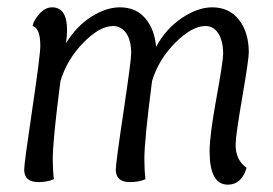

<svg xmlns="http://www.w3.org/2000/svg" viewBox="-20 -494 745 524"><path d="M395 -273Q374 -112 374 -60Q374 -30 377 -5Q359 3 335 3Q296 3 296 -31Q296 -48 317 -188.5Q338 -329 338 -348Q338 -385 324 -404Q310 -423 289 -423Q252 -423 207.5 -377.5Q163 -332 145 -273Q124 -112 124 -60Q124 -30 127 -5Q109 3 85 3Q46 3 46 -31Q46 -48 68 -195.5Q90 -343 90 -369Q90 -417 69 -423Q71 -437 87 -455.5Q103 -474 122 -474Q163 -474 163 -412Q163 -394 160 -376Q189 -423 229.5 -448.5Q270 -474 307 -474Q351 -474 376.5 -444Q402 -414 406 -366Q433 -416 476.5 -445Q520 -474 559 -474Q606 -474 632.5 -439.5Q659 -405 659 -351Q659 -332 641 -227.5Q623 -123 623 -99Q623 -57 653 -36Q639 10 602 10Q552 10 552 -81Q552 -124 570.5 -225.5Q589 -327 589 -347Q589 -382 576 -402.5Q563 -423 541 -423Q504 -423 458.5 -377.5Q413 -332 395 -273Z"/></svg>

Font: Overlock
Style: Italic
Weight: 400
Designer: Dario Muhafara
Foundry: Dario Manuel Muhafara
Version: Version 1.001